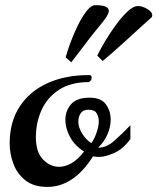

<svg xmlns="http://www.w3.org/2000/svg" viewBox="-20 -713 612 747"><path d="M164.1 14.2Q110.8 14.2 78.6 -11.5Q46.4 -37.1 32 -76.2Q17.6 -115.2 17.6 -154.8Q17.6 -238.3 56.2 -297.9Q94.7 -357.4 164.3 -389.2Q233.9 -420.9 325.7 -420.9Q335.4 -420.9 336.4 -414.6Q336.4 -407.2 335.2 -403.1Q334 -398.9 325.7 -393.6Q254.9 -393.6 209.2 -363.5Q163.6 -333.5 141.6 -284.7Q119.6 -235.8 119.6 -179.2Q119.6 -121.6 147.2 -92.8Q174.8 -64 210.4 -64Q233.4 -64 258.3 -78.1Q283.2 -92.3 307.1 -123.5Q271.5 -145.5 252.9 -179.4Q234.4 -213.4 234.4 -246.1Q234.4 -282.2 256.6 -307.6Q278.8 -333 328.6 -333Q372.6 -333 391.6 -307.6Q410.6 -282.2 410.6 -247.1Q410.6 -218.8 397.7 -189.5Q384.8 -160.2 361.8 -138.7H365.2Q394 -138.7 422.9 -163.8Q451.7 -189 487.3 -225.6V-171.9Q458.5 -132.8 424.1 -117.7Q389.6 -102.5 365.7 -102.5Q357.9 -102.5 341.8 -104.5Q266.6 14.2 164.1 14.2ZM335 -156.2Q344.7 -167 354.5 -193.6Q364.3 -220.2 364.3 -241.2Q364.3 -259.8 355.7 -272.9Q347.2 -286.1 324.2 -286.1Q303.2 -286.1 293.9 -272.5Q284.7 -258.8 284.7 -238.8Q284.7 -218.3 299.1 -194.3Q313.5 -170.4 335 -156.2ZM257.3 -470.7 235.4 -489.7Q241.7 -513.7 254.4 -547.9Q267.1 -582 283.4 -615.2Q299.8 -648.4 317.4 -670.7Q335 -692.9 351.1 -692.9Q378.9 -692.9 391.1 -687.3Q403.3 -681.6 403.3 -670.4Q403.3 -661.6 394.3 -647.7Q385.3 -633.8 371.1 -616.7Q347.7 -588.9 325.4 -559.8Q303.2 -530.8 285.4 -507.1Q267.6 -483.4 257.3 -470.7ZM379.4 -475.6 358.4 -496.6Q368.2 -517.6 387.2 -549.8Q406.2 -582 429.4 -614Q452.6 -646 475.6 -667.7Q498.5 -689.5 516.1 -689.5Q534.2 -689.5 553.2 -678Q572.3 -666.5 572.3 -653.8Q572.3 -646 567.4 -643.6L533.2 -612.8Q503.4 -585.4 473.4 -558.1Q443.4 -530.8 418.7 -509Q394 -487.3 379.4 -475.6Z"/></svg>

Font: Norican
Style: Regular
Weight: 400
Designer: Vernon Adams
Foundry: Vernon Adams
Version: Version 1.100; ttfautohint (v1.8.4.7-5d5b);gftools[0.9.33]